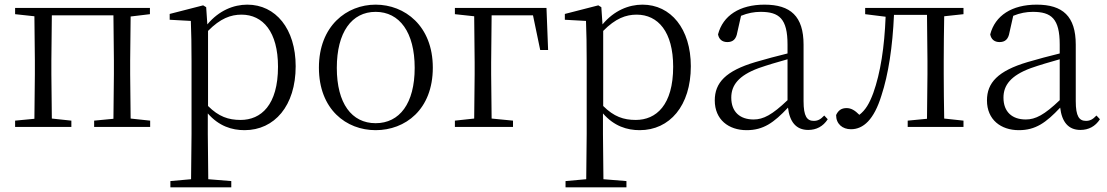

<svg xmlns="http://www.w3.org/2000/svg" viewBox="-20 -546 4764 826"><path d="M45 -485 128 -476 130 -285V-227L128 -35L45 -27V0H287V-27L203 -36L201 -227V-285L203 -480H468L470 -285V-227L468 -35L385 -27V0H626V-27L542 -36L540 -227V-285L542 -475L625 -485V-512H45Z M1032 14C1161 14 1252 -91 1252 -261C1252 -422 1166 -526 1044 -526C985 -526 922 -501 872 -441L867 -515L854 -523L710 -486V-461L801 -456C803 -406 804 -351 804 -282V30L802 225L713 233V260H975V233L876 225L874 30V-58C922 -3 978 14 1032 14ZM875 -413C928 -467 973 -483 1019 -483C1111 -483 1176 -409 1176 -259C1176 -94 1103 -30 1015 -30C963 -30 921 -44 875 -90Z M1596 14C1723 14 1842 -74 1842 -255C1842 -435 1721 -526 1596 -526C1472 -526 1352 -435 1352 -255C1352 -75 1470 14 1596 14ZM1596 -16C1493 -16 1429 -101 1429 -254C1429 -407 1493 -495 1596 -495C1699 -495 1764 -407 1764 -254C1764 -101 1699 -16 1596 -16Z M1937 -485 2020 -476 2022 -277V-227L2020 -36L1937 -27V0H2187V-27L2095 -36L2093 -227V-277L2095 -480H2273L2304 -331H2338L2331 -512H1937Z M2732 14C2861 14 2952 -91 2952 -261C2952 -422 2866 -526 2744 -526C2685 -526 2622 -501 2572 -441L2567 -515L2554 -523L2410 -486V-461L2501 -456C2503 -406 2504 -351 2504 -282V30L2502 225L2413 233V260H2675V233L2576 225L2574 30V-58C2622 -3 2678 14 2732 14ZM2575 -413C2628 -467 2673 -483 2719 -483C2811 -483 2876 -409 2876 -259C2876 -94 2803 -30 2715 -30C2663 -30 2621 -44 2575 -90Z M3457 13C3492 13 3521 -2 3541 -33L3526 -49C3510 -32 3498 -26 3481 -26C3452 -26 3437 -45 3437 -111V-354C3437 -476 3381 -526 3269 -526C3162 -526 3090 -479 3069 -398C3073 -377 3087 -365 3109 -365C3132 -365 3147 -376 3152 -407L3168 -478C3197 -490 3225 -495 3252 -495C3332 -495 3368 -466 3368 -354V-316C3323 -305 3274 -292 3230 -279C3102 -241 3055 -190 3055 -114C3055 -31 3115 14 3192 14C3264 14 3309 -18 3370 -83C3377 -23 3404 13 3457 13ZM3368 -115C3302 -52 3264 -32 3222 -32C3164 -32 3126 -64 3126 -126C3126 -179 3157 -221 3244 -253C3281 -266 3325 -279 3368 -291Z M3967 0H4125V-27L4042 -36C4041 -91 4040 -173 4040 -227V-285C4040 -338 4041 -420 4042 -476L4125 -485V-512H3702V-485L3790 -474C3785 -344 3768 -233 3737 -146C3720 -100 3703 -72 3677 -52C3658 -71 3642 -81 3622 -81C3600 -81 3586 -71 3577 -51C3577 -13 3604 10 3641 10C3694 10 3740 -31 3772 -135C3802 -226 3820 -345 3826 -482H3968L3970 -285V-227L3968 -35L3885 -27V0Z M4628 13C4663 13 4692 -2 4712 -33L4697 -49C4681 -32 4669 -26 4652 -26C4623 -26 4608 -45 4608 -111V-354C4608 -476 4552 -526 4440 -526C4333 -526 4261 -479 4240 -398C4244 -377 4258 -365 4280 -365C4303 -365 4318 -376 4323 -407L4339 -478C4368 -490 4396 -495 4423 -495C4503 -495 4539 -466 4539 -354V-316C4494 -305 4445 -292 4401 -279C4273 -241 4226 -190 4226 -114C4226 -31 4286 14 4363 14C4435 14 4480 -18 4541 -83C4548 -23 4575 13 4628 13ZM4539 -115C4473 -52 4435 -32 4393 -32C4335 -32 4297 -64 4297 -126C4297 -179 4328 -221 4415 -253C4452 -266 4496 -279 4539 -291Z"/></svg>

Font: Source Han Serif CN Light
Style: Regular
Weight: 300
Designer: Ryoko NISHIZUKA 西塚涼子 (kana & ideographs); Frank Grießhammer (Latin, Greek & Cyrillic); Wenlong ZHANG 张文龙 (bopomofo); San
Foundry: Adobe
Version: Version 2.003;hotconv 1.1.1;makeotfexe 2.6.0